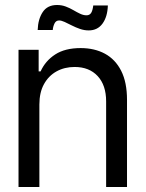

<svg xmlns="http://www.w3.org/2000/svg" viewBox="-20 -744 579 764"><path d="M136.7 -328.1V0H53.7V-545.9H133.8V-460H141.6Q160.6 -502 199.7 -527.3Q238.8 -552.7 300.8 -552.7Q356 -552.7 397.5 -530.3Q439 -507.8 462.2 -462.2Q485.4 -416.5 485.4 -346.7V0H402.3V-340.8Q402.3 -404.8 368.7 -441.2Q335 -477.5 276.9 -477.5Q236.8 -477.5 205.1 -460Q173.3 -442.4 155 -409.2Q136.7 -376 136.7 -328.1ZM333 -623Q315.4 -623 298.3 -628.9Q281.2 -634.8 265.6 -642.8Q250 -650.9 237.1 -656.7Q224.1 -662.6 215.3 -662.6Q202.6 -662.6 196.8 -650.4Q190.9 -638.2 189.9 -624.5H129.9Q131.3 -667.5 149.9 -695.8Q168.5 -724.1 207 -724.1Q225.6 -724.1 241.7 -718Q257.8 -711.9 272 -703.6Q286.1 -695.3 299.1 -689.2Q312 -683.1 324.2 -683.1Q336.4 -683.1 342.5 -692.4Q348.6 -701.7 351.1 -722.2H409.2Q407.7 -677.2 387.9 -650.1Q368.2 -623 333 -623Z"/></svg>

Font: Inter Tight
Style: Regular
Weight: 400
Designer: Rasmus Andersson
Foundry: rsms
Version: Version 3.002